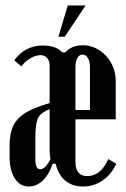

<svg xmlns="http://www.w3.org/2000/svg" viewBox="-20 -670 460 700"><path d="M161 -430Q161 -448 152 -458.5Q143 -469 127 -469Q110 -469 90 -457Q70 -445 58 -428L32 -450Q71 -504 136 -504Q185 -504 207 -479H218Q241 -505 282 -505Q307 -505 328.5 -494.5Q350 -484 366.5 -466.5Q383 -449 392.5 -425Q402 -401 402 -374V-235H255V-81Q255 -28 298 -28Q347 -28 375 -90L404 -73Q386 -34 354 -12Q322 10 283 10Q244 10 218 -11.5Q192 -33 183 -73H172Q159 -34 136 -12Q113 10 85 10Q53 10 34 -19.5Q15 -49 15 -98V-139Q15 -171 22 -195Q29 -219 46 -237Q63 -255 91 -268.5Q119 -282 161 -294ZM255 -424V-269H308V-424Q308 -446 300.5 -458.5Q293 -471 281 -471Q269 -471 262 -458.5Q255 -446 255 -424ZM127 -53Q136 -53 146 -63Q156 -73 164 -90Q161 -105 161 -120V-272Q125 -258 117 -236Q109 -214 109 -173V-86Q109 -53 127 -53ZM193 -536 227 -650H292L216 -536Z"/></svg>

Font: Moniqa ExtBd Cond Paragraph
Style: Regular
Weight: 800
Width: 3
Designer: Rajesh Rajput
Foundry: Rajesh Rajput
Version: Version 1.000